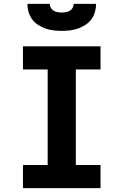

<svg xmlns="http://www.w3.org/2000/svg" viewBox="-20 -975 640 995"><path d="M99 0V-120H227V-615H99V-735H501V-615H373V-120H501V0ZM300 -815Q279 -815 257.5 -817.5Q236 -820 216 -827Q196 -834 177.5 -846Q159 -858 146.5 -875Q134 -892 128 -913Q122 -934 122 -955H238Q238 -944 243.5 -934.5Q249 -925 258 -919.5Q267 -914 278 -912Q289 -910 300 -910Q311 -910 322 -912Q333 -914 342 -919.5Q351 -925 356.5 -934.5Q362 -944 362 -955H478Q478 -934 472 -913Q466 -892 453.5 -875Q441 -858 422.5 -846Q404 -834 384 -827Q364 -820 342.5 -817.5Q321 -815 300 -815Z"/></svg>

Font: Iosevka Slab Heavy Extended
Style: Regular
Weight: 900
Width: 7
Monospace: yes
Designer: Belleve Invis
Foundry: Belleve Invis
Version: Version 11.1.0; ttfautohint (v1.8.3)